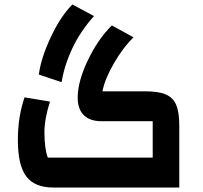

<svg xmlns="http://www.w3.org/2000/svg" viewBox="-20 -840 909 860"><path d="M60 -214Q60 -316 90 -404L204 -385Q179 -308 179 -247Q179 -176 194 -134H664V-297H435Q383 -297 355.5 -324Q328 -351 328 -403Q328 -474 373 -569Q418 -664 481 -726L578 -673Q531 -627 490 -556Q449 -485 439 -431H629Q690 -431 722.5 -417Q755 -403 769 -370.5Q783 -338 783 -277V0H219Q135 0 97.5 -50Q60 -100 60 -214ZM154 -506 256 -472Q268 -547 304 -623.5Q340 -700 401 -768L304 -820Q250 -765 206.5 -671.5Q163 -578 154 -506Z"/></svg>

Font: Changa SemiBold
Style: Regular
Weight: 600
Designer: Eduardo Rodriguez Tunni
Foundry: Eduardo Rodriguez Tunni
Version: Version 2.002; ttfautohint (v1.5) -l 8 -r 50 -G 150 -x 14 -H